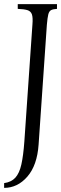

<svg xmlns="http://www.w3.org/2000/svg" viewBox="-34 -685 296 930"><path d="M-14 225V202Q21 197 40.5 175.5Q60 154 69.5 111.5Q79 69 84 0L123 -565Q126 -600 120.5 -615.5Q115 -631 98.5 -636Q82 -641 52 -642V-665H242V-642Q223 -641 213.5 -636Q204 -631 200 -615.5Q196 -600 193 -565L153 15Q146 116 98.5 170.5Q51 225 -14 225Z"/></svg>

Font: Bona Nova SC
Style: Italic
Weight: 400
Italic angle: -4°
Designer: Mateusz Machalski
Foundry: Capitalics
Version: Version 4.001; ttfautohint (v1.8.4.7-5d5b)